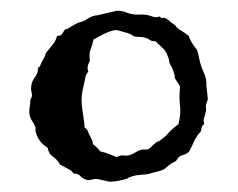

<svg xmlns="http://www.w3.org/2000/svg" viewBox="-20 -575 451 364"><path d="M164.1 -545.9 202.1 -554.7Q210.9 -554.7 218.3 -551.8Q225.6 -548.8 232.4 -547.9Q239.3 -546.9 245.1 -547.4Q251 -547.9 257.3 -546.9Q263.7 -545.9 269.5 -543.5Q275.4 -541 283.2 -543.9Q285.2 -540 288.1 -541Q293.9 -543 304.7 -532.2Q312.5 -527.3 313 -525.9Q313.5 -524.4 316.9 -521.5Q320.3 -518.6 326.2 -515.1Q332 -511.7 337.9 -506.8Q340.8 -496.1 353.5 -480.5Q355.5 -475.6 357.9 -462.9Q360.4 -450.2 365.7 -439Q371.1 -427.7 371.1 -419.4Q371.1 -411.1 372.1 -406.2L374 -386.7L370.1 -375Q370.1 -374 370.6 -370.6Q371.1 -367.2 370.1 -362.8Q369.1 -358.4 367.2 -352.5Q365.2 -346.7 367.2 -339.8Q362.3 -336.9 361.8 -330.6Q361.3 -324.2 356.4 -321.3Q348.6 -309.6 347.7 -306.6Q346.7 -303.7 344.7 -299.8L339.8 -290Q336.9 -284.2 328.6 -281.7Q320.3 -279.3 317.9 -275.9Q315.4 -272.5 313.5 -269.5Q302.7 -264.6 297.9 -259.8Q293 -254.9 288.6 -252.9Q284.2 -251 277.3 -249.5Q270.5 -248 264.6 -246.1Q258.8 -244.1 248.5 -243.7Q238.3 -243.2 230.5 -240.7Q222.7 -238.3 222.7 -237.3Q222.7 -236.3 210 -233.4Q197.3 -230.5 187.5 -230.5L166 -235.4Q160.2 -236.3 153.8 -234.4Q147.5 -232.4 141.6 -234.9Q135.7 -237.3 131.8 -241.7Q127.9 -246.1 119.1 -246.1Q117.2 -250 113.8 -252Q110.4 -253.9 105.5 -256.8Q100.6 -259.8 93.8 -262.7Q88.9 -272.5 80.6 -277.8Q72.3 -283.2 70.3 -294.9Q52.7 -305.7 47.9 -324.2Q46.9 -327.1 47.4 -330.1Q47.9 -333 45.4 -337.9Q43 -342.8 39.1 -348.6Q33.2 -359.4 37.1 -377Q37.1 -386.7 38.6 -388.2Q40 -389.6 40.5 -393.1Q41 -396.5 39.6 -401.4Q38.1 -406.2 39.6 -414.1Q41 -421.9 46.9 -429.7Q52.7 -437.5 51.8 -446.3Q55.7 -448.2 57.1 -452.6Q58.6 -457 62.5 -463.4Q66.4 -469.7 65.9 -471.7Q65.4 -473.6 76.2 -485.8Q86.9 -498 87.9 -506.8Q95.7 -506.8 98.1 -511.2Q100.6 -515.6 103.5 -519.5Q107.4 -519.5 109.9 -521.5Q112.3 -523.4 116.2 -525.4Q120.1 -527.3 124 -529.8Q127.9 -532.2 134.3 -533.7Q140.6 -535.2 145.5 -539.1Q156.2 -545.9 164.1 -545.9ZM321.3 -411.1 311.5 -426.8Q311.5 -432.6 309.6 -437.5Q307.6 -442.4 306.6 -446.3Q300.8 -455.1 300.8 -458.5Q300.8 -461.9 299.3 -465.3Q297.9 -468.8 295.9 -473.6Q293.9 -478.5 290.5 -481.9Q287.1 -485.4 283.2 -488.8Q279.3 -492.2 274.4 -497.1Q268.6 -496.1 264.6 -499Q260.7 -502 255.9 -503.4Q251 -504.9 245.6 -504.9Q240.2 -504.9 234.4 -505.9Q226.6 -511.7 216.8 -513.7L203.1 -517.6Q192.4 -520.5 157.2 -500Q155.3 -490.2 151.9 -481.9Q148.4 -473.6 150.4 -460Q143.6 -447.3 147.5 -439.5Q142.6 -433.6 141.6 -427.2Q140.6 -420.9 136.7 -404.3Q132.8 -387.7 136.2 -366.7Q139.6 -345.7 140.6 -333Q144.5 -331.1 146.5 -326.2Q148.4 -321.3 152.3 -314Q156.2 -306.6 156.2 -301.8Q164.1 -295.9 169.9 -288.1Q178.7 -286.1 186 -283.2Q193.4 -280.3 201.2 -277.3Q209 -281.2 214.8 -280.3Q220.7 -279.3 226.6 -281.2Q232.4 -283.2 236.8 -286.1Q241.2 -289.1 245.6 -290.5Q250 -292 254.4 -291.5Q258.8 -291 262.2 -293Q265.6 -294.9 267.6 -297.4Q269.5 -299.8 274.4 -303.7Q279.3 -307.6 280.3 -307.1Q281.2 -306.6 284.7 -309.6Q288.1 -312.5 291.5 -314.9Q294.9 -317.4 298.8 -322.3Q302.7 -327.1 307.6 -331.1Q312.5 -335 318.4 -339.8Q323.2 -359.4 321.3 -374.5Q319.3 -389.6 321.3 -411.1Z"/></svg>

Font: Mountains of Christmas
Style: Bold
Weight: 700
Designer: Crystal Kluge
Foundry: Font Diner, Inc DBA Tart Workshop
Version: Version 1.002